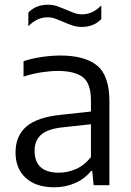

<svg xmlns="http://www.w3.org/2000/svg" viewBox="-20 -787 555 816"><path d="M210 9Q133.5 9 89.8 -30.5Q46 -70 46 -139Q46 -210 92.8 -249.8Q139.5 -289.5 243 -299.5L366.5 -313V-359Q366.5 -433.5 331.5 -459.5Q296.5 -485.5 226.5 -485.5Q195.5 -485.5 157 -479.8Q118.5 -474 80 -461.5V-527Q114.5 -538.5 157 -544.8Q199.5 -551 237 -551Q340 -551 392.5 -508.5Q445 -466 445 -355.5V0H378L372 -60.5H367Q340.5 -27 299.2 -9Q258 9 210 9ZM127 -146.5Q127 -53 230.5 -53Q266 -53 302 -68.2Q338 -83.5 366.5 -119.5V-259L248 -246Q183.5 -239.5 155.2 -214.8Q127 -190 127 -146.5ZM327 -672.5Q305 -672.5 285.5 -679.5Q266 -686.5 248 -694.5Q231 -702 215 -707.8Q199 -713.5 183 -713.5Q137 -713.5 100.5 -675.5V-733.5Q132 -767 184 -767Q206 -767 225.5 -759.8Q245 -752.5 263 -745Q280 -737.5 296 -731.8Q312 -726 328 -726Q374 -726 410.5 -764V-706Q379 -672.5 327 -672.5Z"/></svg>

Font: Encode Sans
Style: Regular
Weight: 400
Designer: Multiple Designers
Foundry: Impallari Type
Version: Version 3.002; ttfautohint (v1.8.3) -l 8 -r 50 -G 200 -x 14 